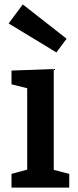

<svg xmlns="http://www.w3.org/2000/svg" viewBox="-20 -848 351 868"><path d="M223 -536V-80L293 -62V0H32V-62L103 -81V-449L32 -467V-529ZM19 -742 83 -828 281 -673 235 -611Z"/></svg>

Font: Bitter Pro SemiBold
Style: Regular
Weight: 600
Designer: Sol Matas, and Bitter project Authors
Foundry: Sol Matas
Version: Version 1.010